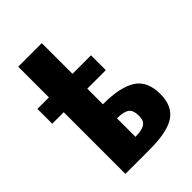

<svg xmlns="http://www.w3.org/2000/svg" viewBox="-233 -918 1026 1026"><g transform="rotate(-45 280.5 -405.0)"><path d="M97 0V-466H10V-578H97V-810H275V-578H415V-466H275V-348H278Q405 -348 468 -308Q531 -268 531 -169Q531 -79 472.5 -39.5Q414 0 282 0ZM275 -102H279Q327 -103 347.5 -117.5Q368 -132 368 -167Q368 -210 347.5 -225.5Q327 -241 280 -242H275Z"/></g></svg>

Font: Oswald Heavy
Style: Regular
Weight: 400
Designer: Vernon Adams
Foundry: Vernon Adams
Version: Version 4.101